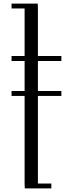

<svg xmlns="http://www.w3.org/2000/svg" viewBox="-20 -749 402 1063"><path d="M43.9 -217.8V-245.1H116.2V-411.1H43.9V-439H116.2V-702.1H43.9V-729H189L189.9 -702.1V-439H319.8V-411.1H189.9V-245.1H319.8V-217.8H189.9V267.1H264.2V293.9H117.2L116.2 267.1V-217.8Z"/></svg>

Font: Dehuti
Style: Book
Weight: 400
Version: Version 1.2